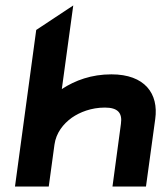

<svg xmlns="http://www.w3.org/2000/svg" viewBox="-20 -685 592 705"><path d="M550 -248C563 -341 512 -412 389 -412C316 -412 256 -390 207 -358L249 -665L113 -575L35 0H159L180 -154C186 -197 212 -230 244 -253C273 -273 315 -290 365 -290C412 -290 430 -271 424 -230L393 0H516Z"/></svg>

Font: Charger
Style: HemiRT
Weight: 900
Designer: Jasper
Foundry: Cannot Into Space Fonts
Version: Version 0.99